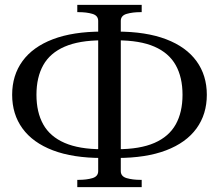

<svg xmlns="http://www.w3.org/2000/svg" viewBox="-20 -750 901 790"><path d="M384 -46V-664Q384 -686 360 -693Q336 -700 304 -700H298V-730H563V-700H557Q526 -700 501.5 -693Q477 -686 477 -664V-46Q477 -24 501.5 -17Q526 -10 557 -10H563V20H298V-10H304Q336 -10 360 -17Q384 -24 384 -46ZM400 -620V-584Q306 -584 246 -558Q186 -532 158 -482Q130 -432 130 -360Q130 -288 158 -238Q186 -188 246 -162Q306 -136 400 -136V-100Q280 -100 197.5 -131.5Q115 -163 72.5 -221.5Q30 -280 30 -360Q30 -440 72.5 -498.5Q115 -557 197.5 -588.5Q280 -620 400 -620ZM461 -100V-136Q556 -136 615.5 -162Q675 -188 703 -238Q731 -288 731 -360Q731 -432 703 -482Q675 -532 615.5 -558Q556 -584 461 -584V-620Q581 -620 663.5 -588.5Q746 -557 788.5 -498.5Q831 -440 831 -360Q831 -280 788.5 -221.5Q746 -163 663.5 -131.5Q581 -100 461 -100Z"/></svg>

Font: Roboto Serif 144pt
Style: Regular
Weight: 400
Version: Version 1.008